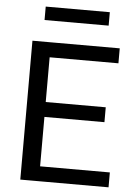

<svg xmlns="http://www.w3.org/2000/svg" viewBox="-59 -935 687 979"><g transform="rotate(5 284.0 -445.0)"><path d="M534.2 0H158.7V-76.2H534.2ZM177.2 0H82.5V-710.9H177.2ZM484.4 -329.1H158.7V-405.3H484.4ZM529.3 -634.3H158.7V-710.9H529.3ZM462.9 -821.3H134.8V-890.1H462.9Z"/></g></svg>

Font: Heebo
Style: Regular
Weight: 400
Designer: Oded Ezer
Foundry: Ezer Type House
Version: Version 3.100